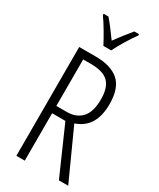

<svg xmlns="http://www.w3.org/2000/svg" viewBox="-235 -1019 903 1091"><g transform="rotate(30 216.5 -473.5)"><path d="M184 -714Q285 -714 336.5 -668.5Q388 -623 388 -519Q388 -442 359 -393.5Q330 -345 269 -324L416 0H355L218 -311H131V0H76V-714ZM183 -664H131V-359H200Q261 -359 296.5 -397Q332 -435 332 -518Q332 -595 297 -629.5Q262 -664 183 -664ZM192 -788Q174 -823 148.5 -866Q123 -909 102 -938V-947H133Q152 -926 174.5 -896Q197 -866 218 -837Q240 -868 259 -892Q278 -916 303 -947H334V-938Q311 -907 285.5 -865Q260 -823 243 -788Z"/></g></svg>

Font: Noto Sans Sinhala UI ExtraCondensed Light
Style: Regular
Weight: 300
Width: 2
Designer: Jelle Bosma - Monotype Design Team
Foundry: Monotype Imaging Inc.
Version: Version 2.006; ttfautohint (v1.8.4.7-5d5b)